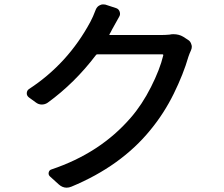

<svg xmlns="http://www.w3.org/2000/svg" viewBox="-20 -827 1040 893"><path d="M768.6 -666Q777.3 -668 786.1 -668Q812.5 -668 832 -656.2L854.5 -641.6Q866.2 -634.8 870.1 -620.1Q872.1 -615.2 872.1 -609.4Q872.1 -601.6 868.2 -592.8Q861.3 -578.1 856.4 -563.5Q833 -482.4 788.1 -391.1Q743.2 -299.8 679.7 -222.7Q543 -54.7 312.5 41Q300.8 45.9 290 45.9Q270.5 45.9 253.9 31.2L212.9 -5.9Q204.1 -13.7 206.5 -24.9Q209 -36.1 219.7 -39.1Q446.3 -115.2 587.9 -279.3Q640.6 -339.8 682.1 -421.9Q723.6 -503.9 739.3 -569.3Q740.2 -574.2 735.4 -574.2H432.6Q427.7 -574.2 425.8 -570.3Q327.1 -440.4 202.1 -349.6Q189.5 -340.8 174.3 -340.8Q159.2 -340.8 146.5 -350.6L114.3 -374Q104.5 -381.8 104.5 -392.6Q104.5 -406.2 115.2 -413.1Q295.9 -531.2 400.4 -725.6Q412.1 -747.1 425.8 -783.2Q431.6 -796.9 444.3 -802.7Q451.2 -806.6 459 -806.6Q464.8 -806.6 469.7 -805.7L520.5 -789.1Q532.2 -785.2 536.6 -772.5Q541 -759.8 534.2 -749Q523.4 -730.5 501 -689.5Q496.1 -678.7 489.3 -668Q487.3 -664.1 491.2 -664.1H726.6Q749 -664.1 768.6 -666Z"/></svg>

Font: Gen Jyuu Gothic L Monospace Medium
Style: Regular
Weight: 500
Designer: [Source Han Sans]
Ryoko NISHIZUKA  (kana & ideographs); Paul D. Hunt (Latin, Greek & Cyrillic); Wenlong ZHANG  (bopomofo
Version: Version 1.002.20150607